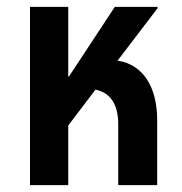

<svg xmlns="http://www.w3.org/2000/svg" viewBox="-20 -537 527 557"><path d="M67 0H178V-173L257 -277C300 -268 323 -235 323 -176V0H436V-189C436 -283 396 -350 321 -361L437 -513V-517H313L180 -315H178V-517H67Z"/></svg>

Font: Noto Sans Thai UI ExtCond SemBd
Style: Regular
Weight: 600
Width: 2
Designer: Monotype Design Team
Foundry: Monotype Imaging Inc.
Version: Version 2.000